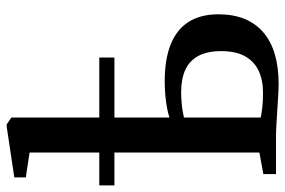

<svg xmlns="http://www.w3.org/2000/svg" viewBox="-182 -698 867 584"><g transform="rotate(-90 252.0 -405.5)"><path d="M289 8Q276 8 255 6.8Q234 5.5 210.2 4Q186.5 2.5 164.8 1.2Q143 0 128.5 0H15V-38.5L80.5 -50.5V-749.5L5 -761V-796L158.5 -819H166.5L187 -805V-324Q198.5 -328 215.2 -331.2Q232 -334.5 253 -336.5Q274 -338.5 297 -338.5Q363.5 -338.5 409 -320.5Q454.5 -302.5 477.8 -266Q501 -229.5 501 -175Q501 -86.5 446.8 -39.2Q392.5 8 289 8ZM262 -39.5Q301.5 -39.5 330 -53.2Q358.5 -67 373.8 -95Q389 -123 389 -166.5Q389 -209 374.5 -236Q360 -263 332.2 -275.8Q304.5 -288.5 264.5 -288.5Q249 -288.5 234 -287.2Q219 -286 207 -284Q195 -282 187 -280V-46.5Q198.5 -44 216.8 -41.8Q235 -39.5 262 -39.5ZM-19.5 -491.5V-537.5H369.5V-491.5Z"/></g></svg>

Font: Merriweather 60pt Medium
Style: Regular
Weight: 500
Version: Version 2.100